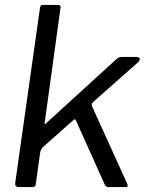

<svg xmlns="http://www.w3.org/2000/svg" viewBox="-20 -762 604 782"><path d="M498 -14Q501 -8 500 -4Q499 0 491 0H421Q415 0 411 -4Q407 -8 405 -14L289 -272Q286 -280 278 -272L156 -164Q152 -160 149 -155Q146 -150 144 -144L126 -14Q125 -5 122 -2.5Q119 0 109 0H58Q48 0 44.5 -4.5Q41 -9 42 -17L143 -731Q145 -738 147 -740Q149 -742 154 -742H217Q223 -742 225.5 -738Q228 -734 226 -727L162 -262Q161 -255 162 -255.5Q163 -256 170 -262L453 -520Q460 -526 465 -528Q470 -530 475 -530H536Q547 -530 549 -523.5Q551 -517 543 -509L361 -348Q357 -345 355 -341Q353 -337 354 -331L498 -14Z"/></svg>

Font: Libre Franklin
Style: Italic
Weight: 400
Italic angle: -8°
Designer: Pablo Impallari, Rodrigo Fuenzalida, Nhung Nguyen
Foundry: Impallari Type
Version: Version 3.000